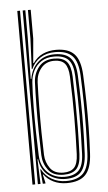

<svg xmlns="http://www.w3.org/2000/svg" viewBox="-56 -837 497 881"><g transform="rotate(-5 192.5 -396.5)"><path d="M58 0V-800H70.5V0ZM82.8 0V-800H95V-673.5L92.2 -484H95.2Q102.2 -529.5 132.8 -558.4Q163.2 -587.2 211.5 -587Q261.2 -586.8 284 -561.4Q306.8 -536 309 -479.2Q311.8 -416.2 312.8 -357.4Q313.8 -298.5 312.9 -240.2Q312 -182 309.2 -121Q306.5 -64.8 284.6 -38.8Q262.8 -12.8 212.2 -12.8Q166.8 -12.8 133.2 -39.1Q99.8 -65.5 94 -113.5H91L95 0ZM208.5 -22.8Q251.2 -22.8 273 -44.4Q294.8 -66 297 -121.2Q300.5 -209 300.6 -294.9Q300.8 -380.8 296.8 -479.5Q294.8 -532 273.9 -554.5Q253 -577 207.8 -577Q173 -577 149.2 -561.5Q125.5 -546 112.9 -521.1Q100.2 -496.2 98.2 -468Q95 -416.2 94.4 -356.1Q93.8 -296 95 -237.2Q96.2 -178.5 98.2 -130.2Q99.8 -96.8 114.5 -72.6Q129.2 -48.5 153.8 -35.6Q178.2 -22.8 208.5 -22.8ZM205 -32.8Q156 -32.8 133.8 -62.9Q111.5 -93 110.2 -130.8Q108.5 -180.5 107.6 -240.6Q106.8 -300.8 107.5 -360.1Q108.2 -419.5 110.2 -467Q112 -507 136.4 -537.2Q160.8 -567.5 206.8 -567.5Q246.5 -567.5 264.8 -547Q283 -526.5 284.8 -478.8Q287 -417 287.8 -358.1Q288.5 -299.2 287.9 -240.8Q287.2 -182.2 284.8 -121.2Q282.8 -72.2 263.5 -52.5Q244.2 -32.8 205 -32.8ZM204.8 -42.5Q238 -42.5 254.4 -60.1Q270.8 -77.8 272.5 -121.5Q275.8 -204.5 276.1 -291.6Q276.5 -378.8 272.5 -478.5Q270.8 -521.2 255.1 -539.4Q239.5 -557.5 206.5 -557.5Q168.5 -557.5 146.4 -530.8Q124.2 -504 122.5 -466.5Q120.5 -416.2 119.9 -355.2Q119.2 -294.2 120 -235.2Q120.8 -176.2 122.5 -131.2Q124 -97 143.4 -69.8Q162.8 -42.5 204.8 -42.5ZM216 6.8Q182 6.8 154.9 -6.4Q127.8 -19.5 112 -41.8H109.2L117.5 -5.2L117.8 0H105.5L99.5 -66.5H102.5Q118.2 -36.8 147.5 -19.9Q176.8 -3 213.5 -3Q267.2 -3 292.9 -30Q318.5 -57 321.5 -120.8Q324.2 -178.8 325.1 -237.6Q326 -296.5 325.1 -356.9Q324.2 -417.2 321.5 -479.5Q318.5 -544.2 292.8 -570.5Q267 -596.8 214.8 -596.8Q174.5 -596.8 145.9 -578.5Q117.2 -560.2 103.8 -528.8H100.8L107 -668.2V-800H119.8V-666.8L110 -555.2H113Q131 -582 158.5 -594.4Q186 -606.8 218.8 -606.8Q276 -606.8 303.2 -577.8Q330.5 -548.8 333.5 -480.5Q336.5 -416.2 337.5 -356.9Q338.5 -297.5 337.6 -239.2Q336.8 -181 333.5 -119.5Q330.2 -51.8 302.6 -22.5Q275 6.8 216 6.8Z"/></g></svg>

Font: Big Shoulders Inline Text Thin Light
Style: Regular
Weight: 300
Version: Version 2.002